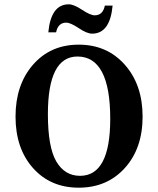

<svg xmlns="http://www.w3.org/2000/svg" viewBox="-20 -950 732 890"><path d="M299 -930Q322 -930 360.5 -904.5Q399 -879 419 -879Q457 -879 466 -924H502Q490 -794 407 -794Q383 -794 345 -819.5Q307 -845 287 -845Q249 -845 240 -800H204Q216 -930 299 -930ZM491 -399Q491 -688 339 -688Q202 -688 202 -421Q202 -268 241 -201.5Q280 -135 351 -135Q491 -135 491 -399ZM558.5 -171Q476 -80 345 -80Q214 -80 133 -171Q52 -262 52 -409.5Q52 -557 133 -650Q214 -743 345 -743Q476 -743 558.5 -650Q641 -557 641 -409.5Q641 -262 558.5 -171Z"/></svg>

Font: Halant SemiBold
Style: Regular
Weight: 600
Designer: Hitesh Malaviya (Devanagari), Satya Rajpurohit (Latin)
Foundry: Indian Type Foundry
Version: Version 1.101;PS 1.0;hotconv 1.0.78;makeotf.lib2.5.61930; tt